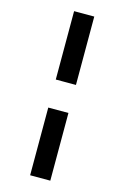

<svg xmlns="http://www.w3.org/2000/svg" viewBox="-142 -931 702 1085"><g transform="rotate(15 209.5 -389.0)"><path d="M150.5 91V-305H268.5V91ZM150.5 -469V-869H268.5V-469Z"/></g></svg>

Font: Merriweather Sans SemiBold
Style: Regular
Weight: 600
Designer: Eben Sorkin
Foundry: Eben Sorkin
Version: Version 2.001